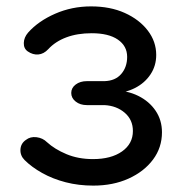

<svg xmlns="http://www.w3.org/2000/svg" viewBox="-20 -573 564 601"><path d="M272 8Q226 8 185.5 -2.5Q145 -13 112 -31.5Q79 -50 57 -72Q43 -86 44 -105Q45 -124 61 -135Q75 -146 94.5 -143.5Q114 -141 127 -128Q151 -106 188 -90.5Q225 -75 271 -75Q328 -75 362 -99Q396 -123 396 -163Q396 -198 370.5 -220Q345 -242 307 -244H252Q231 -244 217 -255Q203 -266 203 -282Q203 -298 217 -308.5Q231 -319 252 -319H307Q341 -320 359.5 -341.5Q378 -363 378 -395Q378 -429 349 -449Q320 -469 267 -469Q222 -469 187.5 -456Q153 -443 131 -419Q117 -404 100 -402.5Q83 -401 67 -412Q54 -421 54.5 -438.5Q55 -456 68 -471Q100 -507 152.5 -530Q205 -553 265 -553Q325 -553 370.5 -532.5Q416 -512 442.5 -477.5Q469 -443 469 -401Q469 -367 451 -340Q433 -313 402.5 -297.5Q372 -282 336 -281V-290Q378 -290 412.5 -273Q447 -256 467 -226.5Q487 -197 487 -159Q487 -111 459 -73.5Q431 -36 382.5 -14Q334 8 272 8Z"/></svg>

Font: Comfortaa SemiBold
Style: Regular
Weight: 600
Designer: Johan Aakerlund
Foundry: Johan Aakerlund
Version: Version 3.104; ttfautohint (v1.8.1.43-b0c9)